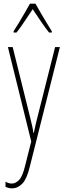

<svg xmlns="http://www.w3.org/2000/svg" viewBox="-20 -783 356 1045"><path d="M23 -527H49L145 -140Q153 -108 156 -93.5Q159 -79 160 -72.5Q161 -66 162 -59H164Q170 -89 174.5 -107.5Q179 -126 183 -142L280 -527H306L142 125Q126 191 101.5 216.5Q77 242 45 242Q35 242 27 240Q19 238 10 234V206Q27 216 45 216Q64 216 83 197.5Q102 179 116 122L150 -13ZM173 -763Q186 -740 204.5 -708Q223 -676 239.5 -649.5Q256 -623 262 -613V-606H247Q226 -632 202 -667.5Q178 -703 158 -733Q139 -705 114.5 -668Q90 -631 70 -606H54V-613Q65 -629 81 -656Q97 -683 114 -712Q131 -741 143 -763Z"/></svg>

Font: Noto Sans ExtraCondensed Thin
Style: Regular
Weight: 100
Width: 2
Designer: Monotype Design Team
Foundry: Monotype Imaging Inc.
Version: Version 2.013; ttfautohint (v1.8.4.7-5d5b)